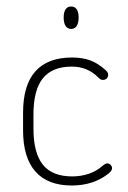

<svg xmlns="http://www.w3.org/2000/svg" viewBox="-20 -561 393 591"><path d="M51 -214V-160Q51 -76 89 -33Q127 10 201 10Q267 10 313 -26Q325 -35 325 -43Q325 -49 320.5 -53.5Q316 -58 310 -58Q304 -58 295 -50Q277 -34 253 -26Q229 -18 202 -18Q141 -18 112 -54Q83 -90 83 -165V-209Q83 -284 112 -320Q141 -356 201 -356Q250 -356 283 -322Q287 -318 290 -316.5Q293 -315 297 -315Q304 -315 308.5 -319.5Q313 -324 313 -331Q313 -339 304 -346Q282 -366 258 -375Q234 -384 202 -384Q127 -384 89 -341.5Q51 -299 51 -214ZM199 -541Q188 -541 182 -532.5Q176 -524 176 -507Q176 -490 182 -481Q188 -472 199 -472Q210 -472 216 -481Q222 -490 222 -507Q222 -524 216 -532.5Q210 -541 199 -541Z"/></svg>

Font: Beiruti ExtraLight
Style: Regular
Weight: 250
Designer: Arlette Boutros
Foundry: Boutros
Version: Version 1.41